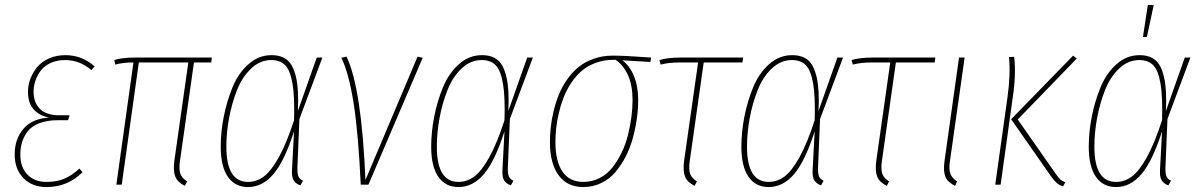

<svg xmlns="http://www.w3.org/2000/svg" viewBox="-20 -754 4910 784"><path d="M169.9 9.8Q111.8 9.8 75.9 -26.4Q40 -62.5 40 -124Q40 -185.5 75.2 -227.5Q110.4 -269.5 180.2 -273.9Q140.1 -281.7 117.2 -307.6Q94.2 -333.5 94.2 -378.9Q94.2 -405.8 104 -431.9Q113.8 -458 131.8 -480Q149.9 -502 179.9 -515.4Q210 -528.8 247.1 -528.8Q314.9 -528.8 366.2 -482.9L353 -467.8Q305.7 -508.8 246.1 -508.8Q213.4 -508.8 187.7 -497.3Q162.1 -485.8 147.2 -466.6Q132.3 -447.3 124.8 -425Q117.2 -402.8 117.2 -378.9Q117.2 -335 143.3 -309.1Q169.4 -283.2 223.1 -283.2H264.2L257.8 -263.2H217.8Q172.9 -263.2 141.1 -251Q109.4 -238.8 93.3 -217.8Q77.1 -196.8 70.1 -173.6Q63 -150.4 63 -123Q63 -71.3 91.8 -41.3Q120.6 -11.2 169.9 -11.2Q212.9 -11.2 244.1 -24.9Q275.4 -38.6 304.2 -65.9L316.9 -50.8Q256.3 9.8 169.9 9.8Z M772 -499 714.8 -96.2Q710 -62 716.6 -44.2Q723.1 -26.4 744.1 -13.2L734.9 4.9Q705.1 -9.8 695.8 -32.7Q686.5 -55.7 691.9 -97.2L749 -499H546.9L477.1 0H455.1L524.9 -499Q481.4 -499 450.7 -490.2L446.8 -508.8Q478 -519 532.7 -519H844.7L842.8 -499Z M1088.4 -528.8Q1128.9 -528.8 1153.1 -508.8Q1177.2 -488.8 1189 -437.7Q1200.7 -386.7 1196.3 -300.8L1273.4 -519H1296.4L1202.6 -268.1L1194.3 -67.9Q1193.8 -42.5 1199.5 -31.7Q1205.1 -21 1217.3 -16.1L1206.5 2.9Q1188.5 -3.4 1179.4 -17.1Q1170.4 -30.8 1172.4 -62L1180.7 -217.8Q1141.6 -96.2 1096.7 -43.2Q1051.8 9.8 992.7 9.8Q939.5 9.8 910.4 -32.2Q881.3 -74.2 881.3 -154.8Q881.3 -214.4 893.6 -277.1Q905.8 -339.8 929.4 -397.5Q953.1 -455.1 994.6 -491.9Q1036.1 -528.8 1088.4 -528.8ZM1087.4 -508.8Q1042 -508.8 1005.4 -474.1Q968.8 -439.5 947.5 -385.3Q926.3 -331.1 915.3 -271.5Q904.3 -211.9 904.3 -154.8Q904.3 -11.2 992.7 -11.2Q1027.8 -11.2 1057.6 -33.4Q1087.4 -55.7 1118.9 -112.5Q1150.4 -169.4 1180.7 -263.2Q1183.6 -358.9 1174.3 -412.8Q1165 -466.8 1144.5 -487.8Q1124 -508.8 1087.4 -508.8Z M1395 -522.9Q1456.5 -393.6 1472.2 -19L1685.1 -522.9L1706.1 -518.1L1484.4 0H1453.1Q1442.9 -213.9 1423.6 -334.7Q1404.3 -455.6 1374 -518.1Z M1947.8 -528.8Q1988.3 -528.8 2012.5 -508.8Q2036.6 -488.8 2048.3 -437.7Q2060.1 -386.7 2055.7 -300.8L2132.8 -519H2155.8L2062 -268.1L2053.7 -67.9Q2053.2 -42.5 2058.8 -31.7Q2064.5 -21 2076.7 -16.1L2065.9 2.9Q2047.9 -3.4 2038.8 -17.1Q2029.8 -30.8 2031.7 -62L2040 -217.8Q2001 -96.2 1956.1 -43.2Q1911.1 9.8 1852.1 9.8Q1798.8 9.8 1769.8 -32.2Q1740.7 -74.2 1740.7 -154.8Q1740.7 -214.4 1752.9 -277.1Q1765.1 -339.8 1788.8 -397.5Q1812.5 -455.1 1854 -491.9Q1895.5 -528.8 1947.8 -528.8ZM1946.8 -508.8Q1901.4 -508.8 1864.7 -474.1Q1828.1 -439.5 1806.9 -385.3Q1785.6 -331.1 1774.7 -271.5Q1763.7 -211.9 1763.7 -154.8Q1763.7 -11.2 1852.1 -11.2Q1887.2 -11.2 1917 -33.4Q1946.8 -55.7 1978.3 -112.5Q2009.8 -169.4 2040 -263.2Q2043 -358.9 2033.7 -412.8Q2024.4 -466.8 2003.9 -487.8Q1983.4 -508.8 1946.8 -508.8Z M2361.8 9.8Q2295.9 9.8 2260.7 -38.8Q2225.6 -87.4 2225.6 -173.8Q2225.6 -202.6 2228.8 -233.2Q2231.9 -263.7 2240.2 -298.8Q2248.5 -334 2261.2 -365.7Q2273.9 -397.5 2294.4 -427.5Q2314.9 -457.5 2340.8 -479Q2366.7 -500.5 2403.3 -513.7Q2439.9 -526.9 2482.9 -526.9Q2529.3 -526.9 2638.7 -519L2635.7 -501L2521 -507.8Q2551.3 -485.4 2568.6 -443.6Q2585.9 -401.9 2585.9 -346.2Q2585.9 -309.1 2580.6 -270.3Q2575.2 -231.4 2564.2 -190.9Q2553.2 -150.4 2534.9 -114.7Q2516.6 -79.1 2492.7 -51Q2468.8 -22.9 2435.1 -6.6Q2401.4 9.8 2361.8 9.8ZM2361.8 -11.2Q2397.9 -11.2 2428.7 -27.1Q2459.5 -43 2480.7 -70.1Q2502 -97.2 2518.3 -130.9Q2534.7 -164.6 2544.2 -202.9Q2553.7 -241.2 2558.3 -277.1Q2563 -313 2563 -346.2Q2563 -404.3 2544.7 -445.8Q2526.4 -487.3 2493.7 -509.8H2485.8Q2446.3 -509.8 2412.4 -497.3Q2378.4 -484.9 2354.5 -463.9Q2330.6 -442.9 2311.8 -414.3Q2293 -385.7 2281.2 -355.5Q2269.5 -325.2 2261.7 -291.7Q2253.9 -258.3 2251 -229.5Q2248 -200.7 2248 -173.8Q2248 -94.2 2277.1 -52.7Q2306.2 -11.2 2361.8 -11.2Z M2853.5 -499 2796.4 -96.2Q2791.5 -62 2798.1 -44.2Q2804.7 -26.4 2825.7 -13.2L2816.4 4.9Q2786.6 -9.8 2777.3 -32.7Q2768.1 -55.7 2773.4 -97.2L2830.6 -499H2756.8Q2710 -499 2677.7 -490.2L2672.4 -508.8Q2706.5 -519 2759.8 -519H3014.6L3011.7 -499Z M3214.4 -528.8Q3254.9 -528.8 3279.1 -508.8Q3303.2 -488.8 3314.9 -437.7Q3326.7 -386.7 3322.3 -300.8L3399.4 -519H3422.4L3328.6 -268.1L3320.3 -67.9Q3319.8 -42.5 3325.4 -31.7Q3331.1 -21 3343.3 -16.1L3332.5 2.9Q3314.5 -3.4 3305.4 -17.1Q3296.4 -30.8 3298.3 -62L3306.6 -217.8Q3267.6 -96.2 3222.7 -43.2Q3177.7 9.8 3118.7 9.8Q3065.4 9.8 3036.4 -32.2Q3007.3 -74.2 3007.3 -154.8Q3007.3 -214.4 3019.5 -277.1Q3031.7 -339.8 3055.4 -397.5Q3079.1 -455.1 3120.6 -491.9Q3162.1 -528.8 3214.4 -528.8ZM3213.4 -508.8Q3168 -508.8 3131.3 -474.1Q3094.7 -439.5 3073.5 -385.3Q3052.2 -331.1 3041.3 -271.5Q3030.3 -211.9 3030.3 -154.8Q3030.3 -11.2 3118.7 -11.2Q3153.8 -11.2 3183.6 -33.4Q3213.4 -55.7 3244.9 -112.5Q3276.4 -169.4 3306.6 -263.2Q3309.6 -358.9 3300.3 -412.8Q3291 -466.8 3270.5 -487.8Q3250 -508.8 3213.4 -508.8Z M3638.2 -499 3581.1 -96.2Q3576.2 -62 3582.8 -44.2Q3589.4 -26.4 3610.4 -13.2L3601.1 4.9Q3571.3 -9.8 3562 -32.7Q3552.7 -55.7 3558.1 -97.2L3615.2 -499H3541.5Q3494.6 -499 3462.4 -490.2L3457 -508.8Q3491.2 -519 3544.4 -519H3799.3L3796.4 -499Z M3918.9 -519 3858.9 -96.2Q3854 -62.5 3860.8 -44.4Q3867.7 -26.4 3888.2 -13.2L3879.9 4.9Q3849.6 -9.8 3840.3 -32.7Q3831.1 -55.7 3836.9 -97.2L3896 -519Z M4320.8 6.8Q4305.2 2 4295.7 -6.3Q4286.1 -14.6 4272.9 -32.2L4108.9 -267.1L4361.8 -526.9L4377 -515.1L4135.7 -266.1L4289.1 -46.9Q4302.2 -28.3 4309.3 -21.5Q4316.4 -14.6 4330.1 -9.8ZM4043.9 0 4093.8 -356Q4106.9 -449.2 4100.1 -521L4121.1 -522Q4129.9 -449.2 4114.7 -351.1L4065.9 0Z M4667 -733.9 4690.9 -732.9 4663.1 -603H4647ZM4632.8 -528.8Q4673.3 -528.8 4697.5 -508.8Q4721.7 -488.8 4733.4 -437.7Q4745.1 -386.7 4740.7 -300.8L4817.9 -519H4840.8L4747.1 -268.1L4738.8 -67.9Q4738.3 -42.5 4743.9 -31.7Q4749.5 -21 4761.7 -16.1L4751 2.9Q4732.9 -3.4 4723.9 -17.1Q4714.8 -30.8 4716.8 -62L4725.1 -217.8Q4686 -96.2 4641.1 -43.2Q4596.2 9.8 4537.1 9.8Q4483.9 9.8 4454.8 -32.2Q4425.8 -74.2 4425.8 -154.8Q4425.8 -214.4 4438 -277.1Q4450.2 -339.8 4473.9 -397.5Q4497.6 -455.1 4539.1 -491.9Q4580.6 -528.8 4632.8 -528.8ZM4631.8 -508.8Q4586.4 -508.8 4549.8 -474.1Q4513.2 -439.5 4491.9 -385.3Q4470.7 -331.1 4459.7 -271.5Q4448.7 -211.9 4448.7 -154.8Q4448.7 -11.2 4537.1 -11.2Q4572.3 -11.2 4602.1 -33.4Q4631.8 -55.7 4663.3 -112.5Q4694.8 -169.4 4725.1 -263.2Q4728 -358.9 4718.8 -412.8Q4709.5 -466.8 4689 -487.8Q4668.5 -508.8 4631.8 -508.8Z"/></svg>

Font: Fira Sans Compressed Thin
Style: Italic
Weight: 100
Width: 3
Italic angle: -8°
Designer: Carrois Corporate & Edenspiekermann AG
Foundry: Carrois Corporate GbR & Edenspiekermann AG
Version: Version 4.203;PS 004.203;hotconv 1.0.88;makeotf.lib2.5.64775